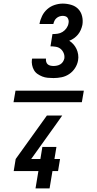

<svg xmlns="http://www.w3.org/2000/svg" viewBox="-20 -875 540 1065"><path d="M277 -442Q261 -442 245 -443.5Q229 -445 215 -450.5Q201 -456 188.5 -464.5Q176 -473 168.5 -486Q161 -499 158 -514.5Q155 -530 157 -545Q158 -546 158 -547.5Q158 -549 158 -550H236Q235 -550 235 -549.5Q235 -549 235 -548Q234 -540 236.5 -531.5Q239 -523 245 -518Q251 -513 259.5 -511Q268 -509 277 -509Q286 -509 296 -511Q306 -513 315 -518.5Q324 -524 329.5 -533Q335 -542 337 -551Q339 -567 333 -581Q327 -595 316 -604Q305 -613 290 -615.5Q275 -618 260 -618L271 -686Q285 -686 299.5 -688Q314 -690 327 -698Q340 -706 349 -719Q358 -732 360 -746Q362 -754 360.5 -762Q359 -770 355 -776Q351 -782 343.5 -784.5Q336 -787 328 -787Q319 -787 310 -784Q301 -781 293.5 -774.5Q286 -768 282 -759.5Q278 -751 276 -742H199Q203 -765 213.5 -786.5Q224 -808 242 -824Q260 -840 283 -847.5Q306 -855 328 -855Q352 -855 375.5 -848Q399 -841 414.5 -824.5Q430 -808 435.5 -784.5Q441 -761 437 -737Q434 -723 428 -709Q422 -695 412.5 -683.5Q403 -672 390.5 -663Q378 -654 364 -649Q377 -641 387.5 -629Q398 -617 404.5 -603Q411 -589 413.5 -572.5Q416 -556 413 -540Q409 -517 396 -497Q383 -477 363.5 -464Q344 -451 321.5 -446.5Q299 -442 277 -442ZM255 170H177L193 74H56L67 7L240 -234H325L299 -197L153 7H204L215 -60H293L282 7H313L302 74H271ZM55 -308 66 -372H445L434 -308Z"/></svg>

Font: Iosevka Curly Semibold Oblique
Style: Regular
Weight: 600
Italic angle: -9°
Monospace: yes
Designer: Belleve Invis
Foundry: Belleve Invis
Version: Version 11.1.0; ttfautohint (v1.8.3)